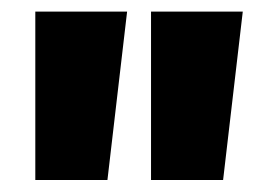

<svg xmlns="http://www.w3.org/2000/svg" viewBox="-20 -723 477 329"><path d="M40.5 -414.6V-703.1H197.8L164.1 -414.6ZM238.8 -414.6V-703.1H396L362.3 -414.6Z"/></svg>

Font: Schibsted Grotesk Black
Style: Regular
Weight: 900
Designer: Bakken & Baeck AS, Henrik Kongsvoll
Foundry: Schibsted ASA
Version: Version 1.100;gftools[0.9.25]